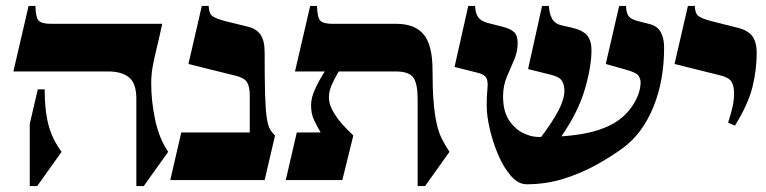

<svg xmlns="http://www.w3.org/2000/svg" viewBox="-20 -605 2574 645"><path d="M488 -325Q488 -264 501.5 -201.5Q515 -139 545 -95L463 20H438V-273Q438 -326 413 -345.5Q388 -365 343 -365H25L76 -585H99Q100 -545 110.5 -535Q121 -525 151 -525H525Q514 -474 505.5 -439.5Q497 -405 492.5 -379Q488 -353 488 -325ZM80 -189 107 -305H130Q130 -234 143 -185Q156 -136 187 -95L105 20H80Z M869 -430Q869 -341 870.5 -289Q872 -237 876 -210Q880 -183 887 -171Q894 -159 904 -150L869 0H552L589 -160H819V-285Q819 -314 810 -328.5Q801 -343 774 -350L613 -390L658 -585H681Q682 -560 693 -551.5Q704 -543 733 -535L814 -515Q842 -508 855.5 -488Q869 -468 869 -430Z M1085 -278Q1085 -252 1104.5 -221Q1124 -190 1167 -150L1130 0H940L977 -160H1057Q1044 -183 1034.5 -203Q1025 -223 1025 -251Q1025 -277 1038.5 -306Q1052 -335 1071 -365H971L1022 -585H1045Q1046 -545 1056.5 -535Q1067 -525 1097 -525H1311Q1374 -525 1403.5 -489Q1433 -453 1433 -370Q1433 -307 1436.5 -264.5Q1440 -222 1446.5 -192Q1453 -162 1464 -139.5Q1475 -117 1490 -95L1408 20H1383V-273Q1383 -324 1368.5 -344.5Q1354 -365 1309 -365H1118Q1102 -338 1093.5 -318Q1085 -298 1085 -278Z M1749 14Q1721 14 1696.5 -14Q1672 -42 1654 -84Q1636 -126 1625.5 -171Q1615 -216 1615 -250Q1615 -285 1617.5 -307Q1620 -329 1614.5 -342Q1609 -355 1583 -361L1507 -380L1553 -585H1576Q1577 -560 1586.5 -547Q1596 -534 1618 -528L1669 -515Q1693 -509 1706 -498Q1719 -487 1719 -461Q1719 -431 1707 -403.5Q1695 -376 1682.5 -346.5Q1670 -317 1670 -281Q1670 -232 1689.5 -202Q1709 -172 1736.5 -158.5Q1764 -145 1787 -145Q1793 -145 1798 -145Q1837 -197 1856.5 -234.5Q1876 -272 1876 -301Q1876 -319 1868 -333Q1860 -347 1830 -354L1754 -373L1801 -585H1824Q1825 -560 1834.5 -542.5Q1844 -525 1866 -520L1897 -513Q1938 -504 1952.5 -486Q1967 -468 1967 -437Q1967 -381 1944.5 -304.5Q1922 -228 1866 -147Q1913 -150 1953.5 -158.5Q1994 -167 2027 -183Q2075 -206 2103.5 -248Q2132 -290 2132 -329Q2132 -340 2124.5 -351Q2117 -362 2079 -372L2015 -390L2060 -585H2083Q2084 -560 2092.5 -550Q2101 -540 2120 -535L2163 -524Q2189 -517 2200 -496.5Q2211 -476 2211 -445Q2211 -333 2174.5 -244.5Q2138 -156 2073 -108Q2032 -78 1981 -50Q1930 -22 1872 -4Q1814 14 1749 14Z M2522 -427Q2522 -369 2507.5 -311.5Q2493 -254 2449 -183L2426 -193Q2437 -227 2441.5 -249Q2446 -271 2446 -291Q2446 -317 2437 -331Q2428 -345 2399 -352L2246 -390L2291 -585H2314Q2315 -560 2326 -551.5Q2337 -543 2366 -535L2457 -512Q2491 -504 2506.5 -484.5Q2522 -465 2522 -427Z"/></svg>

Font: Bona Nova
Style: Bold
Weight: 700
Designer: Mateusz Machalski
Foundry: Capitalics
Version: Version 4.001; ttfautohint (v1.8.3)